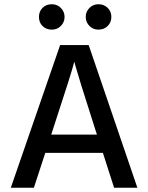

<svg xmlns="http://www.w3.org/2000/svg" viewBox="-20 -887 700 907"><path d="M233 -285 222 -251H438L427 -285Q389 -403 365 -480.5Q341 -558 336 -577L331 -596Q320 -549 233 -285ZM140 0H31L264 -674H399L629 0H519L466 -165H194ZM445 -747Q420 -747 402.5 -764.5Q385 -782 385 -807Q385 -832 402.5 -849.5Q420 -867 445 -867Q471 -867 488.5 -850Q506 -833 506 -807Q506 -781 488.5 -764Q471 -747 445 -747ZM225 -747Q198 -747 181 -764Q164 -781 164 -807Q164 -833 181 -850Q198 -867 225 -867Q250 -867 267.5 -849.5Q285 -832 285 -807Q285 -782 267.5 -764.5Q250 -747 225 -747Z"/></svg>

Font: Hind Siliguri Medium
Style: Regular
Weight: 500
Designer: Jyotish Sonowal
Foundry: Indian Type Foundry
Version: Version 1.001;PS 1.0;hotconv 1.0.86;makeotf.lib2.5.63406; tt